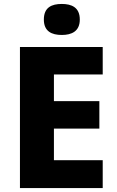

<svg xmlns="http://www.w3.org/2000/svg" viewBox="-20 -952 590 972"><path d="M293 -932C242 -932 202 -915 202 -853C202 -793 242 -775 293 -775C342 -775 384 -793 384 -853C384 -915 342 -932 293 -932ZM500 0V-141H253V-301H483V-440H253V-575H500V-714H81V0Z"/></svg>

Font: Noto Sans Lao ExtraBold
Style: Regular
Weight: 800
Designer: Monotype Design Team
Foundry: Monotype Imaging Inc.
Version: Version 2.003